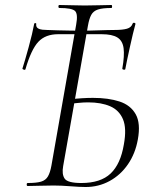

<svg xmlns="http://www.w3.org/2000/svg" viewBox="-20 -745 618 769"><path d="M323 4Q300 4 262 1Q224 -2 195 -2Q166 -2 138.5 -1Q111 0 91 0Q87 0 87 -6Q87 -12 91 -12Q126 -12 144.5 -17.5Q163 -23 172 -38.5Q181 -54 186 -82L285 -646Q293 -689 280.5 -701Q268 -713 218 -713Q214 -713 214 -719Q214 -725 218 -725Q241 -725 266 -724Q291 -723 319 -723Q352 -723 379 -724Q406 -725 426 -725Q429 -725 429 -719Q429 -713 426 -713Q391 -713 372.5 -707Q354 -701 345.5 -685.5Q337 -670 332 -641L233 -80Q227 -47 239 -29.5Q251 -12 306 -12Q383 -12 423 -50Q463 -88 476 -166Q488 -231 472.5 -267.5Q457 -304 421 -319.5Q385 -335 333 -335Q315 -335 295.5 -333Q276 -331 256 -329L258 -347Q284 -350 307.5 -351.5Q331 -353 352 -353Q414 -353 458.5 -338.5Q503 -324 523.5 -287.5Q544 -251 532 -186Q522 -130 492.5 -87Q463 -44 419 -20Q375 4 323 4ZM82 -468Q81 -464 75 -466Q69 -468 70 -471Q74 -483 80.5 -505.5Q87 -528 94.5 -555Q102 -582 108 -607.5Q114 -633 117 -650Q118 -653 122 -652.5Q126 -652 125 -648Q124 -637 131.5 -632Q139 -627 150 -626Q161 -625 168 -625Q187 -624 211 -623.5Q235 -623 259.5 -622.5Q284 -622 302 -622Q321 -622 339.5 -622.5Q358 -623 375 -623.5Q392 -624 408.5 -624.5Q425 -625 440 -625Q471 -625 488.5 -630Q506 -635 511 -650Q513 -655 518.5 -653.5Q524 -652 522 -647Q518 -633 512 -608Q506 -583 500 -555.5Q494 -528 489 -504.5Q484 -481 482 -469Q482 -465 475.5 -466Q469 -467 470 -471Q479 -522 475 -552Q471 -582 450 -595Q429 -608 387 -608H213Q162 -608 133.5 -577.5Q105 -547 82 -468Z"/></svg>

Font: Cormorant Infant Light
Style: Italic
Weight: 300
Italic angle: -10°
Designer: Christian Thalmann (Catharsis Fonts)
Foundry: Catharsis Fonts
Version: Version 4.001